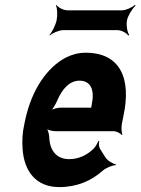

<svg xmlns="http://www.w3.org/2000/svg" viewBox="-20 -753 573 783"><path d="M329 -538C300 -538 274 -531 248 -518C174 -479 110 -390 83 -265L79 -246C71 -211 70 -178 72 -147C78 -55 126 10 222 10C294 10 353 -16 399 -57C413 -69 440 -80 451 -79L453 -83C441 -84 418 -98 410 -111L388 -146C383 -154 382 -169 385 -177L381 -178C378 -170 369 -153 361 -146C334 -120 301 -104 262 -104C210 -104 183 -140 181 -192C181 -206 174 -226 169 -233L168 -229C175 -223 192 -218 206 -218H443C455 -218 472 -209 477 -202L479 -204C476 -212 474 -234 477 -248L483 -278C517 -434 470 -538 329 -538ZM354 -326 353 -320C352 -317 351 -311 353 -310L355 -312C354 -314 350 -314 348 -314H227C214 -314 193 -308 183 -301L184 -297C194 -305 207 -328 214 -344C233 -389 263 -424 304 -424C350 -424 367 -387 354 -326ZM498 -671C502 -690 521 -720 533 -730L530 -733C520 -723 493 -711 478 -711H255C239 -711 216 -723 210 -733L208 -730C214 -720 215 -690 211 -671C207 -651 192 -621 182 -611L183 -608C193 -618 221 -630 237 -630H460C475 -630 497 -618 503 -608L507 -611C499 -621 494 -651 498 -671Z"/></svg>

Font: Asimov
Style: EdgeExtremeIt
Weight: 500
Designer: Google
Version: Version 2.000980: 2014